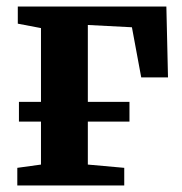

<svg xmlns="http://www.w3.org/2000/svg" viewBox="-20 -568 558 588"><path d="M33 0V-54L105.5 -64V-482L34.5 -495.5V-548H489.5L494.5 -331H412.5L384 -484.5L249 -491.5V-64L360.5 -54V0ZM38 -256H376.5V-195.5H38Z"/></svg>

Font: Merriweather 36pt
Style: Bold
Weight: 700
Designer: Eben Sorkin
Foundry: Eben Sorkin
Version: Version 2.100